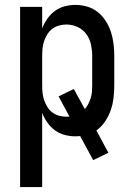

<svg xmlns="http://www.w3.org/2000/svg" viewBox="-20 -548 540 783"><path d="M62 215V-520H152V-432Q160 -453 173 -471.5Q186 -490 203.5 -503Q221 -516 243 -522Q265 -528 287 -528Q312 -528 336 -521Q360 -514 379 -498.5Q398 -483 411.5 -462Q425 -441 432.5 -417.5Q440 -394 443 -369.5Q446 -345 446 -320V-200Q446 -174 443 -148.5Q440 -123 431.5 -98.5Q423 -74 408.5 -52.5Q394 -31 373 -16L422 75L360 105L307 7Q302 7 297 7.5Q292 8 287 8Q265 8 243 2Q221 -4 203.5 -17Q186 -30 173 -48.5Q160 -67 152 -88V215ZM251 -72Q254 -72 257 -72Q260 -72 263 -73L219 -155L281 -185L326 -103Q334 -112 340 -124Q346 -136 350 -148.5Q354 -161 355 -174Q356 -187 356 -200V-320Q356 -343 351 -366.5Q346 -390 332 -409Q318 -428 296 -438Q274 -448 251 -448Q236 -448 221 -444Q206 -440 193.5 -430.5Q181 -421 173 -408Q165 -395 160 -380.5Q155 -366 153.5 -350.5Q152 -335 152 -320V-200Q152 -185 153.5 -169.5Q155 -154 160 -139.5Q165 -125 173 -112Q181 -99 193.5 -89.5Q206 -80 221 -76Q236 -72 251 -72Z"/></svg>

Font: Iosevka SS10 Medium
Style: Regular
Weight: 500
Monospace: yes
Designer: Belleve Invis
Foundry: Belleve Invis
Version: Version 28.0.6; ttfautohint (v1.8.4)